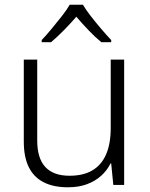

<svg xmlns="http://www.w3.org/2000/svg" viewBox="-20 -785 636 815"><path d="M507 -532V0H461L452 -91H449Q435 -62 409.5 -39Q384 -16 349 -3Q314 10 268 10Q207 10 165 -11.5Q123 -33 102 -76Q81 -119 81 -184V-532H138V-189Q138 -113 172.5 -76Q207 -39 275 -39Q334 -39 372.5 -62Q411 -85 430.5 -130Q450 -175 450 -242V-532ZM332 -765Q344 -744 365.5 -716.5Q387 -689 410 -662Q433 -635 452 -615V-606H410Q383 -628 355.5 -657Q328 -686 304 -714Q280 -686 252 -657.5Q224 -629 197 -606H157V-615Q176 -635 198.5 -662Q221 -689 242.5 -716.5Q264 -744 276 -765Z"/></svg>

Font: Noto Sans Georgian Light
Style: Regular
Weight: 300
Version: Version 2.002